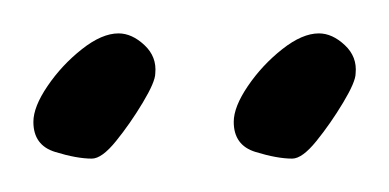

<svg xmlns="http://www.w3.org/2000/svg" viewBox="-20 -445 233 115"><path d="M155 -350Q146 -350 133 -354Q120 -358 120 -372Q120 -381 128.5 -393.5Q137 -406 149 -415.5Q161 -425 171 -425Q179 -425 186.5 -418Q194 -411 193 -401Q193 -396 185.5 -383.5Q178 -371 169.5 -360.5Q161 -350 155 -350ZM35 -350Q26 -350 13 -354Q0 -358 0 -372Q0 -381 8.5 -393.5Q17 -406 29 -415.5Q41 -425 51 -425Q59 -425 66.5 -418Q74 -411 73 -401Q73 -396 65.5 -383.5Q58 -371 49.5 -360.5Q41 -350 35 -350Z"/></svg>

Font: Hurricane
Style: Regular
Weight: 400
Designer: Robert E. Leuschke
Foundry: Robert E. Leuschke
Version: Version 1.010; ttfautohint (v1.8.3)